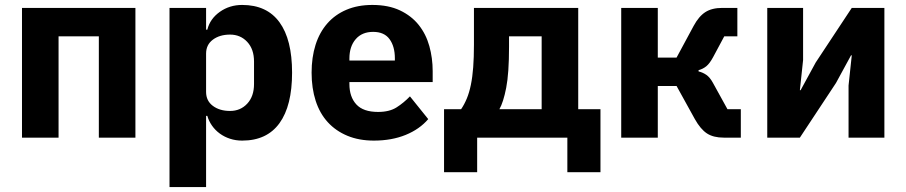

<svg xmlns="http://www.w3.org/2000/svg" viewBox="-20 -557 3668 777"><path d="M69 -525H528V0H380V-410H217V0H69Z M666 0ZM666 -525H814V-437H819Q830 -481 869.5 -509Q909 -537 960 -537Q1060 -537 1111 -467Q1162 -397 1162 -263Q1162 -129 1111 -58.5Q1060 12 960 12Q934 12 911 4.5Q888 -3 869.5 -16.5Q851 -30 838 -48.5Q825 -67 819 -88H814V200H666ZM911 -108Q953 -108 980.5 -137.5Q1008 -167 1008 -217V-308Q1008 -358 980.5 -387.5Q953 -417 911 -417Q869 -417 841.5 -396.5Q814 -376 814 -340V-185Q814 -149 841.5 -128.5Q869 -108 911 -108Z M1241 0ZM1493 12Q1433 12 1386 -7.5Q1339 -27 1306.5 -62.5Q1274 -98 1257.5 -149Q1241 -200 1241 -263Q1241 -325 1257 -375.5Q1273 -426 1304.5 -462Q1336 -498 1382 -517.5Q1428 -537 1487 -537Q1552 -537 1598.5 -515Q1645 -493 1674.5 -456Q1704 -419 1717.5 -370.5Q1731 -322 1731 -269V-225H1394V-217Q1394 -165 1422 -134.5Q1450 -104 1510 -104Q1556 -104 1585 -122.5Q1614 -141 1639 -167L1713 -75Q1678 -34 1621.5 -11Q1565 12 1493 12ZM1490 -428Q1445 -428 1419.5 -398.5Q1394 -369 1394 -320V-312H1578V-321Q1578 -369 1556.5 -398.5Q1535 -428 1490 -428Z M1777 -115H1846Q1859 -134 1869 -158Q1879 -182 1885.5 -213.5Q1892 -245 1895 -285Q1898 -325 1898 -376V-525H2320V-115H2410V140H2276V0H1911V140H1777ZM2172 -115V-410H2040V-368Q2040 -260 2028.5 -201.5Q2017 -143 2001 -115Z M2494 -525H2642V-324H2718L2787 -452Q2808 -491 2834.5 -508Q2861 -525 2903 -525H2964V-410H2911L2866 -326Q2852 -300 2838.5 -289Q2825 -278 2807 -273V-268Q2824 -264 2838.5 -254Q2853 -244 2865 -222L2924 -115H2978V0H2909Q2867 0 2841 -17Q2815 -34 2792 -75L2718 -209H2642V0H2494Z M3085 -525H3230V-314L3217 -192H3220L3281 -304L3427 -525H3559V0H3414V-211L3427 -333H3424L3363 -221L3217 0H3085Z"/></svg>

Font: Aneliza ExtraBold
Style: Regular
Weight: 800
Designer: Mike Abbink, Paul van der Laan, Pieter van Rosmalen
Foundry: Bold Monday
Version: Version 3.001;September 8, 2019;FontCreator 11.5.0.2425 64-b